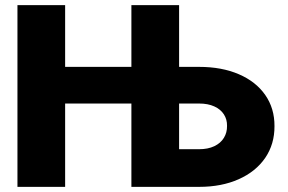

<svg xmlns="http://www.w3.org/2000/svg" viewBox="-20 -727 1120 747"><path d="M47.9 -707H233.4V-466.8H491.2V-707H676.8V-466.8H754.9Q842.8 -466.8 909.2 -438.2Q975.6 -409.7 1012 -357.4Q1048.3 -305.2 1047.9 -236.3Q1048.3 -166.5 1012 -113Q975.6 -59.6 908.9 -29.8Q842.3 0 754.9 0H491.2V-324.2H233.4V0H47.9ZM754.9 -146.5Q789.1 -146.5 813.7 -158.2Q838.4 -169.9 851.1 -190.7Q863.8 -211.4 863.3 -237.3Q863.8 -262.2 851.1 -282Q838.4 -301.8 813.7 -313Q789.1 -324.2 754.9 -324.2H676.8V-146.5Z"/></svg>

Font: Pretendard Std Black
Style: Regular
Weight: 900
Designer: Base glyphs from Inter by Rasmus Andersson; Hangeul glyphs from Noto Sans CJK(Source Han Sans) by Jang Soo-young and Kan
Foundry: Kil Hyung-jin
Version: Version 1.309